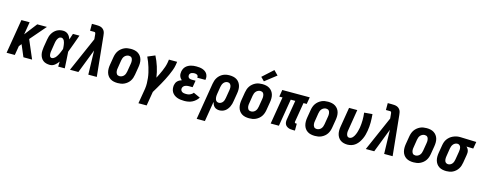

<svg xmlns="http://www.w3.org/2000/svg" viewBox="-33 -1689 7087 2821"><g transform="rotate(15 3511.0 -279.0)"><path d="M17 0 103 -520H228L196 -328L344 -520H491L285 -281L405 0H273L197 -179L166 -142L142 0Z M676 8Q647 8 620 1Q593 -6 572.5 -22Q552 -38 539 -61.5Q526 -85 520.5 -111.5Q515 -138 516.5 -166.5Q518 -195 522 -223L542 -343Q546 -367 553 -390Q560 -413 572.5 -434.5Q585 -456 603 -474.5Q621 -493 643 -505.5Q665 -518 689 -523Q713 -528 736 -528Q759 -528 779 -520.5Q799 -513 814 -499Q829 -485 839.5 -466.5Q850 -448 857 -428Q864 -451 871.5 -474Q879 -497 887 -520H986Q961 -452 937.5 -384.5Q914 -317 887 -249Q892 -187 895 -124.5Q898 -62 902 0H802Q803 -19 803 -38.5Q803 -58 804 -77Q792 -60 778.5 -45Q765 -30 749 -17.5Q733 -5 714 1.5Q695 8 676 8ZM676 -97Q689 -97 702 -103.5Q715 -110 725.5 -120Q736 -130 744 -142Q752 -154 759 -166Q766 -178 772 -190.5Q778 -203 783.5 -216Q789 -229 794 -242Q799 -255 804 -268Q803 -284 802 -299.5Q801 -315 798.5 -330.5Q796 -346 792.5 -361Q789 -376 782.5 -389.5Q776 -403 764 -413Q752 -423 736 -423Q726 -423 715.5 -418.5Q705 -414 697.5 -405.5Q690 -397 684.5 -387.5Q679 -378 675 -367.5Q671 -357 668.5 -347Q666 -337 664 -326L645 -206Q643 -195 641.5 -184Q640 -173 640 -162.5Q640 -152 641 -141Q642 -130 645.5 -120.5Q649 -111 657 -104Q665 -97 676 -97Z M981 0 1211 -525 1204 -599Q1203 -605 1202 -611Q1201 -617 1198 -622Q1195 -627 1189 -628.5Q1183 -630 1177 -630H1118V-735H1177Q1196 -735 1216 -733.5Q1236 -732 1253.5 -726.5Q1271 -721 1285.5 -709Q1300 -697 1309 -681.5Q1318 -666 1321.5 -647Q1325 -628 1327 -609L1389 0H1260L1250 -365L1109 0Z M1707 8Q1677 8 1648 2Q1619 -4 1595.5 -19Q1572 -34 1556 -56.5Q1540 -79 1532.5 -106.5Q1525 -134 1525 -164Q1525 -194 1530 -223L1550 -343Q1554 -368 1562.5 -393Q1571 -418 1586 -440Q1601 -462 1622 -479.5Q1643 -497 1667 -508.5Q1691 -520 1716.5 -524Q1742 -528 1767 -528Q1797 -528 1825.5 -522Q1854 -516 1877.5 -501Q1901 -486 1917.5 -463.5Q1934 -441 1941.5 -413.5Q1949 -386 1948.5 -356Q1948 -326 1943 -297L1923 -177Q1919 -152 1910.5 -127Q1902 -102 1887.5 -80Q1873 -58 1852 -40.5Q1831 -23 1806.5 -11.5Q1782 0 1757 4Q1732 8 1707 8ZM1708 -97Q1726 -97 1743.5 -105Q1761 -113 1773 -127Q1785 -141 1791.5 -158.5Q1798 -176 1801 -194L1821 -314Q1823 -326 1824 -338.5Q1825 -351 1823.5 -363Q1822 -375 1818.5 -386Q1815 -397 1807.5 -406Q1800 -415 1789 -419Q1778 -423 1765 -423Q1748 -423 1730.5 -415Q1713 -407 1700.5 -393Q1688 -379 1681.5 -361.5Q1675 -344 1672 -326L1653 -206Q1650 -194 1649.5 -181.5Q1649 -169 1650 -157Q1651 -145 1655 -134Q1659 -123 1666 -114Q1673 -105 1684.5 -101Q1696 -97 1708 -97Z M2080 215 2119 -17Q2125 -59 2124 -100Q2123 -141 2118.5 -180.5Q2114 -220 2105 -259Q2096 -298 2084.5 -335.5Q2073 -373 2059 -409.5Q2045 -446 2028 -481L2139 -528Q2176 -456 2201 -377.5Q2226 -299 2238 -216Q2254 -247 2269 -278Q2284 -309 2297.5 -340Q2311 -371 2322 -403.5Q2333 -436 2339 -468L2347 -520H2472L2464 -468Q2457 -427 2441.5 -386.5Q2426 -346 2408.5 -306.5Q2391 -267 2371 -228.5Q2351 -190 2329.5 -151.5Q2308 -113 2286 -75.5Q2264 -38 2241 0L2205 215Z M2720 8Q2692 8 2664.5 4.5Q2637 1 2612 -8Q2587 -17 2566 -33Q2545 -49 2531.5 -71Q2518 -93 2514 -120.5Q2510 -148 2514 -176Q2517 -193 2524.5 -210Q2532 -227 2545 -240Q2558 -253 2574.5 -262Q2591 -271 2609 -277Q2595 -287 2585.5 -300.5Q2576 -314 2570.5 -329.5Q2565 -345 2564.5 -363Q2564 -381 2567 -398Q2571 -419 2580 -439Q2589 -459 2605 -475Q2621 -491 2640.5 -501.5Q2660 -512 2681 -518Q2702 -524 2722.5 -526Q2743 -528 2764 -528Q2788 -528 2811 -525.5Q2834 -523 2855.5 -516Q2877 -509 2895.5 -496.5Q2914 -484 2926 -466Q2938 -448 2942.5 -425Q2947 -402 2943 -379Q2943 -377 2942.5 -375Q2942 -373 2942 -371H2818Q2818 -372 2818 -372.5Q2818 -373 2818 -374Q2820 -385 2816.5 -395.5Q2813 -406 2805 -412Q2797 -418 2786 -420.5Q2775 -423 2764 -423Q2753 -423 2741 -421.5Q2729 -420 2718 -415Q2707 -410 2699 -400.5Q2691 -391 2689 -380Q2687 -367 2690 -355.5Q2693 -344 2702 -336Q2711 -328 2723 -325Q2735 -322 2747 -322H2805L2788 -219H2730Q2716 -219 2701.5 -216.5Q2687 -214 2673 -207.5Q2659 -201 2649 -188.5Q2639 -176 2637 -162Q2634 -146 2640.5 -132Q2647 -118 2660 -110Q2673 -102 2688.5 -99.5Q2704 -97 2720 -97Q2735 -97 2749.5 -99Q2764 -101 2778 -107Q2792 -113 2805 -122.5Q2818 -132 2826 -145L2929 -98Q2913 -72 2889 -50.5Q2865 -29 2837 -15.5Q2809 -2 2779 3Q2749 8 2720 8Z M2966 215 3058 -343Q3062 -368 3070 -392Q3078 -416 3092 -438Q3106 -460 3126 -478Q3146 -496 3169.5 -507.5Q3193 -519 3218 -523.5Q3243 -528 3268 -528Q3297 -528 3326 -522Q3355 -516 3378.5 -501Q3402 -486 3418 -463Q3434 -440 3441.5 -413Q3449 -386 3448.5 -356Q3448 -326 3443 -297L3423 -177Q3420 -155 3414 -133Q3408 -111 3398 -90.5Q3388 -70 3373.5 -51Q3359 -32 3340 -18.5Q3321 -5 3298.5 1.5Q3276 8 3254 8Q3233 8 3212.5 1.5Q3192 -5 3177.5 -19Q3163 -33 3154.5 -51.5Q3146 -70 3141 -90L3091 215ZM3219 -97Q3235 -97 3251 -106Q3267 -115 3277.5 -129.5Q3288 -144 3293 -160.5Q3298 -177 3301 -194L3321 -314Q3323 -326 3324 -338.5Q3325 -351 3324 -362.5Q3323 -374 3319 -385.5Q3315 -397 3308 -405.5Q3301 -414 3290 -418.5Q3279 -423 3266 -423Q3250 -423 3233.5 -414.5Q3217 -406 3206 -391.5Q3195 -377 3189 -360Q3183 -343 3180 -326L3163 -221Q3161 -207 3159.5 -193.5Q3158 -180 3159 -167Q3160 -154 3163.5 -141Q3167 -128 3174 -118Q3181 -108 3193 -102.5Q3205 -97 3219 -97Z M3707 8Q3677 8 3648 2Q3619 -4 3595.5 -19Q3572 -34 3556 -56.5Q3540 -79 3532.5 -106.5Q3525 -134 3525 -164Q3525 -194 3530 -223L3550 -343Q3554 -368 3562.5 -393Q3571 -418 3586 -440Q3601 -462 3622 -479.5Q3643 -497 3667 -508.5Q3691 -520 3716.5 -524Q3742 -528 3767 -528Q3797 -528 3825.5 -522Q3854 -516 3877.5 -501Q3901 -486 3917.5 -463.5Q3934 -441 3941.5 -413.5Q3949 -386 3948.5 -356Q3948 -326 3943 -297L3923 -177Q3919 -152 3910.5 -127Q3902 -102 3887.5 -80Q3873 -58 3852 -40.5Q3831 -23 3806.5 -11.5Q3782 0 3757 4Q3732 8 3707 8ZM3708 -97Q3726 -97 3743.5 -105Q3761 -113 3773 -127Q3785 -141 3791.5 -158.5Q3798 -176 3801 -194L3821 -314Q3823 -326 3824 -338.5Q3825 -351 3823.5 -363Q3822 -375 3818.5 -386Q3815 -397 3807.5 -406Q3800 -415 3789 -419Q3778 -423 3765 -423Q3748 -423 3730.5 -415Q3713 -407 3700.5 -393Q3688 -379 3681.5 -361.5Q3675 -344 3672 -326L3653 -206Q3650 -194 3649.5 -181.5Q3649 -169 3650 -157Q3651 -145 3655 -134Q3659 -123 3666 -114Q3673 -105 3684.5 -101Q3696 -97 3708 -97ZM3777 -573 3723 -627 3884 -773 3949 -707Z M4371 8Q4353 8 4335.5 5.5Q4318 3 4302.5 -3.5Q4287 -10 4274 -21Q4261 -32 4254 -47Q4247 -62 4245.5 -80Q4244 -98 4247 -116L4297 -415H4228L4159 0H4034L4103 -415H4054L4071 -520H4489L4471 -415H4422L4372 -116Q4371 -108 4376 -102.5Q4381 -97 4388 -97H4405V8Z M4707 8Q4677 8 4648 2Q4619 -4 4595.5 -19Q4572 -34 4556 -56.5Q4540 -79 4532.5 -106.5Q4525 -134 4525 -164Q4525 -194 4530 -223L4550 -343Q4554 -368 4562.5 -393Q4571 -418 4586 -440Q4601 -462 4622 -479.5Q4643 -497 4667 -508.5Q4691 -520 4716.5 -524Q4742 -528 4767 -528Q4797 -528 4825.5 -522Q4854 -516 4877.5 -501Q4901 -486 4917.5 -463.5Q4934 -441 4941.5 -413.5Q4949 -386 4948.5 -356Q4948 -326 4943 -297L4923 -177Q4919 -152 4910.5 -127Q4902 -102 4887.5 -80Q4873 -58 4852 -40.5Q4831 -23 4806.5 -11.5Q4782 0 4757 4Q4732 8 4707 8ZM4708 -97Q4726 -97 4743.5 -105Q4761 -113 4773 -127Q4785 -141 4791.5 -158.5Q4798 -176 4801 -194L4821 -314Q4823 -326 4824 -338.5Q4825 -351 4823.5 -363Q4822 -375 4818.5 -386Q4815 -397 4807.5 -406Q4800 -415 4789 -419Q4778 -423 4765 -423Q4748 -423 4730.5 -415Q4713 -407 4700.5 -393Q4688 -379 4681.5 -361.5Q4675 -344 4672 -326L4653 -206Q4650 -194 4649.5 -181.5Q4649 -169 4650 -157Q4651 -145 4655 -134Q4659 -123 4666 -114Q4673 -105 4684.5 -101Q4696 -97 4708 -97Z M5202 8Q5173 8 5145.5 1Q5118 -6 5096 -21.5Q5074 -37 5059.5 -60Q5045 -83 5038.5 -110Q5032 -137 5032.5 -165.5Q5033 -194 5038 -223L5087 -520H5212L5161 -206Q5159 -195 5157.5 -183.5Q5156 -172 5156.5 -160.5Q5157 -149 5159.5 -138Q5162 -127 5167.5 -117.5Q5173 -108 5182.5 -102.5Q5192 -97 5203 -97Q5217 -97 5230.5 -104Q5244 -111 5254 -122Q5264 -133 5271.5 -146Q5279 -159 5285 -172.5Q5291 -186 5295.5 -199.5Q5300 -213 5303.5 -226.5Q5307 -240 5310 -254Q5313 -268 5316 -281Q5325 -339 5325.5 -396.5Q5326 -454 5319 -510L5443 -521Q5449 -459 5449 -395Q5449 -331 5438 -266Q5433 -235 5424.5 -203.5Q5416 -172 5402.5 -142Q5389 -112 5369.5 -83.5Q5350 -55 5323.5 -33.5Q5297 -12 5265 -2Q5233 8 5202 8Z M5481 0 5711 -525 5704 -599Q5703 -605 5702 -611Q5701 -617 5698 -622Q5695 -627 5689 -628.5Q5683 -630 5677 -630H5618V-735H5677Q5696 -735 5716 -733.5Q5736 -732 5753.5 -726.5Q5771 -721 5785.5 -709Q5800 -697 5809 -681.5Q5818 -666 5821.5 -647Q5825 -628 5827 -609L5889 0H5760L5750 -365L5609 0Z M6207 8Q6177 8 6148 2Q6119 -4 6095.5 -19Q6072 -34 6056 -56.5Q6040 -79 6032.5 -106.5Q6025 -134 6025 -164Q6025 -194 6030 -223L6050 -343Q6054 -368 6062.5 -393Q6071 -418 6086 -440Q6101 -462 6122 -479.5Q6143 -497 6167 -508.5Q6191 -520 6216.5 -524Q6242 -528 6267 -528Q6297 -528 6325.5 -522Q6354 -516 6377.5 -501Q6401 -486 6417.5 -463.5Q6434 -441 6441.5 -413.5Q6449 -386 6448.5 -356Q6448 -326 6443 -297L6423 -177Q6419 -152 6410.5 -127Q6402 -102 6387.5 -80Q6373 -58 6352 -40.5Q6331 -23 6306.5 -11.5Q6282 0 6257 4Q6232 8 6207 8ZM6208 -97Q6226 -97 6243.5 -105Q6261 -113 6273 -127Q6285 -141 6291.5 -158.5Q6298 -176 6301 -194L6321 -314Q6323 -326 6324 -338.5Q6325 -351 6323.5 -363Q6322 -375 6318.5 -386Q6315 -397 6307.5 -406Q6300 -415 6289 -419Q6278 -423 6265 -423Q6248 -423 6230.5 -415Q6213 -407 6200.5 -393Q6188 -379 6181.5 -361.5Q6175 -344 6172 -326L6153 -206Q6150 -194 6149.5 -181.5Q6149 -169 6150 -157Q6151 -145 6155 -134Q6159 -123 6166 -114Q6173 -105 6184.5 -101Q6196 -97 6208 -97Z M6706 8Q6676 8 6647.5 2Q6619 -4 6595.5 -19Q6572 -34 6556 -57Q6540 -80 6532.5 -107Q6525 -134 6525 -164Q6525 -194 6530 -223L6550 -343Q6554 -368 6562.5 -392.5Q6571 -417 6586.5 -438.5Q6602 -460 6622.5 -477Q6643 -494 6667 -505Q6691 -516 6716 -522Q6741 -528 6766 -528Q6769 -528 6773 -528Q6777 -528 6781 -528L7022 -520L7004 -415L6900 -418Q6912 -408 6921 -394Q6930 -380 6934.5 -364.5Q6939 -349 6938.5 -331.5Q6938 -314 6935 -297L6915 -177Q6911 -152 6903 -128Q6895 -104 6881 -82Q6867 -60 6847 -42Q6827 -24 6803.5 -12.5Q6780 -1 6755 3.5Q6730 8 6706 8ZM6707 -97Q6724 -97 6740.5 -105.5Q6757 -114 6768 -128.5Q6779 -143 6784.5 -160Q6790 -177 6793 -194L6813 -314Q6816 -331 6816.5 -348.5Q6817 -366 6813 -382Q6809 -398 6797 -410Q6785 -422 6768 -423H6764Q6762 -423 6761 -423Q6760 -423 6758 -423Q6742 -423 6725.5 -414Q6709 -405 6698 -390.5Q6687 -376 6681 -359.5Q6675 -343 6672 -326L6653 -206Q6651 -194 6650 -181.5Q6649 -169 6650 -157.5Q6651 -146 6654.5 -134.5Q6658 -123 6665.5 -114.5Q6673 -106 6684 -101.5Q6695 -97 6707 -97Z"/></g></svg>

Font: Iosevka SS04 Extrabold
Style: Italic
Weight: 800
Italic angle: -9°
Monospace: yes
Designer: Belleve Invis
Foundry: Belleve Invis
Version: Version 19.0.0; ttfautohint (v1.8.4)